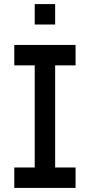

<svg xmlns="http://www.w3.org/2000/svg" viewBox="-20 -920 440 940"><path d="M350 -700H50V-600H150V-100H50V0H350V-100H250V-600H350ZM150 -800H250V-900H150Z"/></svg>

Font: LS-VG5000
Style: Regular
Weight: 400
Designer: Justin Bihan, 2021
Foundry: Justin Bihan, 2021
Version: Version 1.000;Glyphs 3.1.2 (3151)